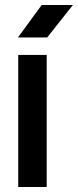

<svg xmlns="http://www.w3.org/2000/svg" viewBox="-20 -749 312 769"><path d="M53 0V-529H167V0ZM52 -599 147 -729H272L169 -599Z"/></svg>

Font: Hubot Sans Condensed ExtraLight Medium
Style: Regular
Weight: 500
Version: Version 2.000